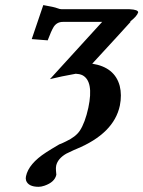

<svg xmlns="http://www.w3.org/2000/svg" viewBox="-20 -469 558 747"><path d="M488.8 -384.8Q470.7 -364.7 434.1 -324.7Q370.6 -254.9 338.9 -221.2Q426.3 -207.5 445.8 -134.8Q454.6 -99.6 446.3 -58.1Q423.3 50.3 276.9 110.8Q271.5 113.3 266.6 115.2Q252 122.1 237.8 128.9Q205.1 147.9 198.7 174.8Q196.8 184.1 197.8 194.8Q197.8 194.8 199.2 210.9Q192.9 239.7 153.3 253.4Q140.6 257.8 130.4 257.8Q90.3 257.8 81.5 233.4Q79.1 225.1 81.1 216.8Q91.3 168 159.2 124Q178.7 111.3 210.4 92.8L223.6 87.4Q232.9 83 236.8 81.1Q274.4 63.5 290.5 39.6Q311 8.3 323.7 -49.8Q345.7 -153.8 299.8 -176.8Q288.6 -181.6 274.9 -182.1Q272 -182.1 221.7 -171.9Q219.2 -171.4 197.8 -166.5Q177.2 -161.6 174.3 -161.1L377.4 -383.8H224.6Q201.7 -383.8 189 -364.7Q179.2 -348.6 165.5 -312L103.5 -316.9L148.4 -449.2Q190.9 -441.9 203.1 -437Q212.9 -433.1 220.2 -433.1H483.9Q517.6 -431.6 517.6 -420.9Q512.7 -405.3 485.8 -384.8Z"/></svg>

Font: Linux Libertine Slanted O
Style: Bold Slanted
Weight: 700
Designer: Philipp H. Poll
Foundry: Philipp H. Poll
Version: Version 5.0.0